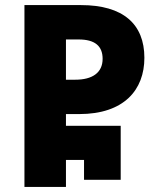

<svg xmlns="http://www.w3.org/2000/svg" viewBox="-20 -734 624 754"><path d="M76 0H239V-106H310V-28H454V-240H239V-286H291C467 -286 547 -381 547 -507C547 -640 463 -714 298 -714H76ZM239 -421V-579H289C353 -579 383 -553 383 -503C383 -448 342 -421 276 -421Z"/></svg>

Font: Noto Sans Georgian SemiCondensed Extra
Style: Regular
Weight: 800
Width: 4
Designer: Monotype Design Team
Foundry: Monotype Imaging Inc.
Version: Version 1.901